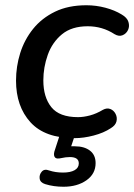

<svg xmlns="http://www.w3.org/2000/svg" viewBox="-20 -517 511 731"><path d="M264 9Q151 9 96 -51.5Q41 -112 41 -210Q41 -264 57 -315Q73 -366 106 -407Q139 -448 189.5 -472.5Q240 -497 309 -497Q346 -497 381.5 -487.5Q417 -478 443 -462Q464 -450 469 -433.5Q474 -417 467.5 -403Q461 -389 447 -383Q433 -377 416 -387Q370 -417 314 -417Q253 -417 216 -386.5Q179 -356 162 -308.5Q145 -261 145 -211Q145 -147 175.5 -109Q206 -71 277 -71Q298 -71 322.5 -77.5Q347 -84 372 -99Q387 -107 400 -102Q413 -97 420 -83.5Q427 -70 423.5 -55Q420 -40 402 -29Q375 -11 336.5 -1Q298 9 264 9ZM222 194Q184 194 152 184Q133 178 131 163Q129 148 139 136.5Q149 125 167 132Q191 140 220 140Q248 140 264 131Q280 122 280 105Q280 81 246 81Q230 81 213 85Q196 89 190 83Q183 76 187 60L213 -20H271L251 40Q259 40 265 40Q301 40 322.5 56.5Q344 73 344 104Q344 145 309 169.5Q274 194 222 194Z"/></svg>

Font: Nunito SemiBold
Style: Italic
Weight: 600
Italic angle: -9°
Designer: Vernon Adams
Foundry: Vernon Adams
Version: Version 3.601; ttfautohint (v1.8.2.53-6de2)